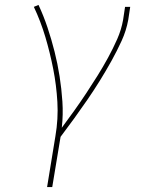

<svg xmlns="http://www.w3.org/2000/svg" viewBox="-20 -558 616 783"><path d="M172 205H193L227 0Q255 -37 282.5 -75Q310 -113 336.5 -151.5Q363 -190 387.5 -229.5Q412 -269 434.5 -309.5Q457 -350 476 -391.5Q495 -433 503 -477L511 -530H490L482 -477Q475 -437 458 -398.5Q441 -360 420.5 -322.5Q400 -285 377.5 -249Q355 -213 331.5 -177.5Q308 -142 283 -107Q258 -72 232 -37Q238 -91 234.5 -143.5Q231 -196 223 -247Q215 -298 202.5 -347.5Q190 -397 174 -445Q158 -493 137 -538L118 -530Q146 -471 165 -407Q184 -343 197 -277Q210 -211 214 -142Q218 -73 206 -3Z"/></svg>

Font: Iosevka Sparkle Thin Oblique
Style: Regular
Weight: 100
Italic angle: -9°
Designer: Belleve Invis
Foundry: Belleve Invis
Version: Version 4.5.0; ttfautohint (v1.8.3)